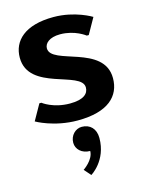

<svg xmlns="http://www.w3.org/2000/svg" viewBox="-119 -582 714 940"><g transform="rotate(-15 237.5 -112.5)"><path d="M245 -510C100 -510 35 -445 35 -360C35 -190 310 -221 310 -136C310 -105 285 -80 215 -80C130 -80 80 -120 80 -120H70L25 -40C25 -40 110 10 230 10C385 10 450 -55 450 -146C450 -316 175 -285 175 -370C175 -395 200 -420 255 -420C330 -420 380 -380 380 -380H390L435 -460C435 -460 355 -510 245 -510ZM180 110C180 142 207 170 250 170C250 215 195 251 195 251L225 285C225 285 310 235 310 120C310 73 282 45 240 45C208 45 180 73 180 110Z"/></g></svg>

Font: Scada
Style: Bold
Weight: 700
Designer: Jovanny Lemonad
Foundry: Jovanny Lemonad
Version: Version 3.005